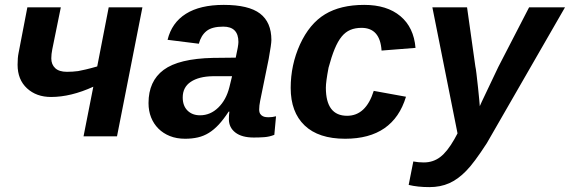

<svg xmlns="http://www.w3.org/2000/svg" viewBox="-20 -558 2333 786"><path d="M229 -528 194 -356Q190 -336 190 -319Q190 -294 206 -279Q222 -264 254 -264Q277 -264 300 -267Q311 -269 330.5 -273.5Q350 -278 378 -286L425 -528H563L459 0H322L362 -203Q270 -161 189 -161Q129 -161 90.5 -196.5Q52 -232 52 -293Q52 -322 56 -341L92 -528Z M1019 5Q970 5 943.5 -15.5Q917 -36 917 -70Q917 -79 917.5 -86.5Q918 -94 919 -101H916Q895 -69 875.5 -48Q856 -27 835 -14Q814 -1 790 4.5Q766 10 738 10Q703 10 675.5 -1Q648 -12 628.5 -31.5Q609 -51 598.5 -77.5Q588 -104 588 -136Q588 -226 650 -272Q712 -318 852 -321L945 -322Q956 -371 956 -386Q956 -449 894 -449Q848 -449 825.5 -431Q803 -413 794 -379L666 -395Q683 -465 741 -501.5Q799 -538 896 -538Q998 -538 1044.5 -502.5Q1091 -467 1091 -394Q1091 -378 1080 -317L1045 -145Q1041 -125 1041 -110Q1041 -98 1045.5 -91.5Q1050 -85 1056.5 -82Q1063 -79 1069.5 -78.5Q1076 -78 1080 -78Q1095 -78 1110 -82L1103 -6Q1083 2 1062 3.5Q1041 5 1019 5ZM930 -246H851Q794 -245 761 -223Q728 -201 728 -159Q728 -125 747.5 -105.5Q767 -86 799 -86Q841 -86 873.5 -117.5Q906 -149 919 -201Z M1401 -84Q1478 -84 1510 -186L1642 -162Q1590 10 1393 10Q1284 10 1227 -44.5Q1170 -99 1170 -198Q1170 -292 1208 -376Q1247 -461 1310.5 -499.5Q1374 -538 1471 -538Q1564 -538 1619 -492Q1674 -446 1681 -362L1542 -351Q1536 -444 1460 -444Q1434 -444 1414 -435.5Q1394 -427 1378.5 -408Q1363 -389 1350 -357.5Q1337 -326 1325 -281Q1314 -223 1314 -199Q1314 -84 1401 -84Z M1738 208Q1690 208 1653 199L1672 103Q1682 105 1693 106Q1704 107 1715 107Q1753 107 1782 85Q1811 63 1840 12L1853 -12L1750 -528H1892L1926 -286Q1928 -278 1930.5 -256.5Q1933 -235 1937 -199Q1940 -167 1942 -149Q1944 -131 1944 -125V-123L1952 -141L2020 -284L2146 -528H2293L1973 28Q1920 110 1888 142Q1855 176 1819 192Q1783 208 1738 208Z"/></svg>

Font: Libra Sans Modern
Style: Bold Italic
Weight: 700
Italic angle: -12°
Foundry: Stefan Peev, Context Ltd
Version: Version 1.000